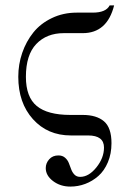

<svg xmlns="http://www.w3.org/2000/svg" viewBox="-20 -503 480 713"><path d="M265.1 -456.1H324.2Q373.5 -456.1 387.2 -482.9H403.8Q377.9 -379.9 287.1 -379.9H216.8Q153.3 -379.9 114.7 -339.6Q76.2 -299.3 76.2 -217.8Q76.2 -142.6 116.5 -109.4Q156.7 -76.2 241.2 -76.2H287.1Q338.4 -76.2 366.2 -52.5Q394 -28.8 394 28.8Q394 67.9 380.6 99.6Q367.2 131.3 345.2 150.6Q323.2 169.9 296.6 179.9Q270 189.9 241.2 189.9Q204.1 189.9 177 169.4Q149.9 148.9 149.9 121.1Q149.9 103 162.6 88.6Q175.3 74.2 196.8 74.2Q211.9 74.2 221.4 82.5Q231 90.8 235.6 102.5Q240.2 114.3 244.4 125.7Q248.5 137.2 256.6 145.5Q264.6 153.8 277.8 153.8Q309.6 153.8 337.9 118.7Q366.2 83.5 366.2 44.9Q366.2 0 307.1 0H243.2Q156.7 0 102.3 -60.5Q47.9 -121.1 47.9 -217.8Q47.9 -264.2 62.5 -306.6Q77.1 -349.1 104 -382.6Q130.9 -416 172.9 -436Q214.8 -456.1 265.1 -456.1Z"/></svg>

Font: Flanker Steampunk
Style: Regular
Weight: 400
Designer: Alexey Kryukov, Leonardo Di Lena
Foundry: Alexey Kryukov, Leonardo Di Lena
Version: 1.210